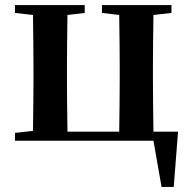

<svg xmlns="http://www.w3.org/2000/svg" viewBox="-20 -555 747 757"><path d="M665 182 682 -36H585C584 -112 583 -178 583 -235V-300C583 -355 584 -420 585 -496L656 -504V-535H382V-504L450 -496C451 -420 452 -355 452 -300V-235C452 -178 451 -112 450 -36H246C245 -112 244 -178 244 -235V-300C244 -355 245 -420 246 -496L314 -504V-535H39V-504L110 -496C111 -420 112 -355 112 -300V-235C112 -180 111 -115 110 -39L39 -31V0H585L617 182Z"/></svg>

Font: AllPunType Bold
Style: Regular
Weight: 700
Version: 1.0